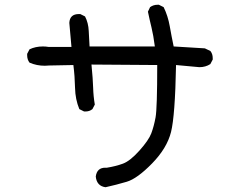

<svg xmlns="http://www.w3.org/2000/svg" viewBox="-20 -729 1040 806"><path d="M423 57Q386 52 382 12Q387 -25 422 -25H429Q466 -31 496 -42Q526 -53 565 -96.5Q604 -140 615 -169Q626 -198 633 -236Q640 -274 640 -456L364 -458Q370 -397 371 -361Q372 -325 378 -290L368 -271Q356 -261 339 -261H333L313 -271Q296 -312 295 -360.5Q294 -409 288 -456L186 -454L168 -453Q134 -453 104 -466Q94 -479 94 -497V-503L104 -522Q129 -534 160 -534Q172 -534 184 -532H280L271 -633Q273 -670 311 -670H317L337 -660Q351 -633 352.5 -599Q354 -565 356 -534H630Q624 -581 616 -613.5Q608 -646 601 -680L610 -699Q624 -709 641 -709H647L667 -699Q685 -662 692.5 -619.5Q700 -577 709 -534L840 -526L863 -515Q873 -503 873 -485V-479L863 -460Q843 -447 817 -447L719 -456Q715 -243 698 -175Q681 -107 618.5 -43Q556 21 512 34Q468 47 423 57Z"/></svg>

Font: Xiaolai Mono SC
Style: Regular
Weight: 400
Monospace: yes
Designer: LXGW / Nozomi Seto
Version: Version 3.113;September 30, 2024